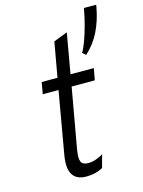

<svg xmlns="http://www.w3.org/2000/svg" viewBox="-124 -891 728 976"><g transform="rotate(-15 240.0 -403.5)"><path d="M207.5 12Q103 12 126.5 -123L183.5 -449.5H100.5L111.5 -511H194.5L227 -694L300 -722L263 -511H385.5L374.5 -449.5H252.5L196.5 -134.5Q188.5 -87.5 196.8 -69.5Q205 -51.5 235.5 -51.5Q269.5 -51.5 313 -76.5L294.5 -9Q256.5 12 207.5 12ZM365.5 -585.5 348 -601Q360 -620 372.8 -654.8Q385.5 -689.5 397 -732.5Q408.5 -775.5 416 -819H480.5L478.5 -805.5Q466 -738 439.2 -683.2Q412.5 -628.5 365.5 -585.5Z"/></g></svg>

Font: Overpass Light
Style: Italic
Weight: 300
Italic angle: -10°
Designer: Delve Withrington, Dave Bailey, Thomas Jockin
Foundry: Delve Fonts LLC
Version: Version 4.000; ttfautohint (v1.8.3)